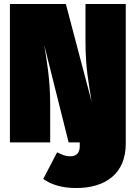

<svg xmlns="http://www.w3.org/2000/svg" viewBox="-20 -718 684 968"><path d="M411 -698V-509C411 -374 427 -301 442 -205L312 -698H30V0H233V-193C233 -323 214 -421 203 -491L326 0H382V21C382 53 364 70 335 70C308 70 293 62 268 50L198 184C236 211 288 230 365 230C513 230 614 156 614 7V-698Z"/></svg>

Font: Fira Sans Ultra
Style: Regular
Weight: 950
Designer: Carrois Corporate & Edenspiekermann AG
Foundry: Carrois Corporate GbR & Edenspiekermann AG
Version: Version 4.203;PS 004.203;hotconv 1.0.88;makeotf.lib2.5.64775